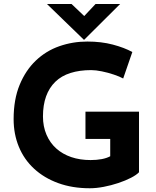

<svg xmlns="http://www.w3.org/2000/svg" viewBox="-20 -957 802 984"><path d="M692.4 -74.2Q679.7 -60.5 651.4 -45.9Q623 -31.2 586.4 -19Q549.8 -6.8 511.7 0.5Q473.6 7.8 440.4 7.8Q350.6 7.8 278.3 -18.6Q206.1 -44.9 154.8 -92.3Q103.5 -139.6 76.7 -204.6Q49.8 -269.5 49.8 -346.7Q49.8 -447.3 80.6 -522Q111.3 -596.7 163.6 -646.5Q215.8 -696.3 284.2 -720.2Q352.5 -744.1 427.7 -744.1Q499 -744.1 558.1 -728.5Q617.2 -712.9 658.2 -690.4L611.3 -554.7Q593.8 -564.5 563.5 -574.7Q533.2 -585 502 -591.3Q470.7 -597.7 447.3 -597.7Q387.7 -597.7 341.3 -583Q294.9 -568.4 263.7 -538.1Q232.4 -507.8 216.3 -463.4Q200.2 -418.9 200.2 -360.4Q200.2 -308.6 218.3 -266.6Q236.3 -224.6 268.6 -195.8Q300.8 -167 345.2 -151.9Q389.6 -136.7 444.3 -136.7Q475.6 -136.7 501.5 -141.6Q527.3 -146.5 544.9 -156.2V-245.1H418V-384.8H692.4ZM346.7 -936.5 424.8 -862.3 390.6 -852.5 469.7 -936.5H595.7L411.1 -752.9H410.2L220.7 -936.5Z"/></svg>

Font: Josefin Sans CFJ
Style: Bold
Weight: 700
Designer: Santiago Orozco
Foundry: Typemade
Version: Version 2.001